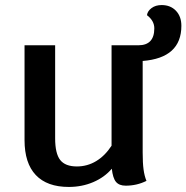

<svg xmlns="http://www.w3.org/2000/svg" viewBox="-20 -729 737 759"><path d="M544 -488V-126Q544 -85 547.5 -59Q551 -33 559 -14Q521 5 477 5Q451 5 438.5 -10Q426 -25 422 -62Q393 -28 348.5 -9Q304 10 252 10Q166 10 121.5 -37Q77 -84 77 -175V-550H198V-182Q198 -122 218 -96.5Q238 -71 284 -71Q325 -71 360 -92Q395 -113 421 -153V-550H527Q590 -550 590 -617Q590 -647 561 -669Q563 -685 579 -697Q595 -709 619 -709Q654 -709 675.5 -686.5Q697 -664 697 -627Q697 -500 544 -488Z"/></svg>

Font: Krub SemiBold
Style: Regular
Weight: 600
Version: Version 1.000; ttfautohint (v1.6)